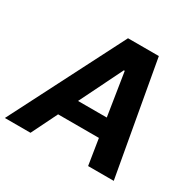

<svg xmlns="http://www.w3.org/2000/svg" viewBox="-179 -898 1085 1069"><g transform="rotate(30 363.0 -363.5)"><path d="M-21.7 0 350.1 -727.3H548.3L678.3 0H513.5L487.2 -165.8H224.8L143.1 0ZM468.4 -285.9 425.1 -561.1H419.4L283.7 -285.9Z"/></g></svg>

Font: Inter P
Style: Bold Italic
Weight: 700
Italic angle: 9.39999°
Designer: Rasmus Andersson
Foundry: rsms
Version: Version 3.018;git-588b23468